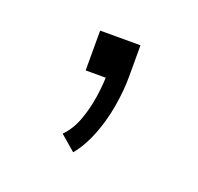

<svg xmlns="http://www.w3.org/2000/svg" viewBox="-55 -132 342 331"><g transform="rotate(20 116.0 33.5)"><path d="M107 140 79 116Q93 102 101 80.5Q109 59 112.5 35Q116 11 116 -9L123 0H79V-73H153V-15Q153 10 148 39.5Q143 69 132.5 95.5Q122 122 107 140Z"/></g></svg>

Font: Nunito Sans 7pt SemiCondensed ExtraLight
Style: Regular
Weight: 250
Width: 4
Designer: Vernon Adams
Foundry: Vernon Adams
Version: Version 3.101;gftools[0.9.27]